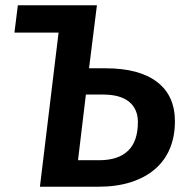

<svg xmlns="http://www.w3.org/2000/svg" viewBox="-20 -711 709 731"><path d="M203 -587H35L48 -691H349L319 -451H382Q510 -451 578 -399Q646 -347 646 -249Q646 -192 627 -146Q608 -100 570.5 -67.5Q533 -35 478.5 -17.5Q424 0 353 0H132ZM307 -351 277 -101H358Q430 -101 467.5 -137Q505 -173 505 -246Q505 -296 471.5 -323.5Q438 -351 372 -351Z"/></svg>

Font: Xgbmvzvtohvqztyvzapvmeyoton
Style: Regular
Weight: 500
Italic angle: -8°
Designer: Carrois Corporate & Edenspiekermann
Foundry: Carrois Corporate GbR & Edenspiekermann AG
Version: Version 2.001